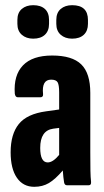

<svg xmlns="http://www.w3.org/2000/svg" viewBox="-20 -714 401 740"><path d="M112 6Q69 6 45 -29Q21 -64 21 -127Q21 -197 52.5 -236Q84 -275 158 -285L208 -292V-358Q208 -387 202 -397Q196 -407 177 -407Q140 -407 146 -351Q147 -339 135 -339H49Q39 -339 37 -353Q32 -424 68.5 -462Q105 -500 181 -500Q258 -500 293 -466Q328 -432 328 -356V-127Q328 -83 328.5 -56.5Q329 -30 331 -13Q332 0 322 0H238Q229 0 227 -11Q224 -29 222 -57Q193 -23 168.5 -8.5Q144 6 112 6ZM135 -144Q135 -88 164 -88Q184 -88 208 -117V-221L185 -218Q135 -211 135 -144ZM108 -565Q81 -565 64 -580Q47 -595 47 -622V-637Q47 -665 64 -679.5Q81 -694 108 -694Q137 -694 153 -679.5Q169 -665 169 -637V-622Q169 -595 153 -580Q137 -565 108 -565ZM258 -565Q231 -565 214 -580Q197 -595 197 -622V-637Q197 -665 214 -679.5Q231 -694 258 -694Q319 -694 319 -637V-622Q319 -595 303 -580Q287 -565 258 -565Z"/></svg>

Font: Sofia Sans Extra Condensed ExtraBold
Style: Regular
Weight: 800
Designer: Botio Nikoltchev, Ani Petrova
Foundry: lettersoup
Version: Version 4.101; ttfautohint (v1.8.4.7-5d5b)